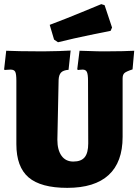

<svg xmlns="http://www.w3.org/2000/svg" viewBox="-20 -895 668 927"><path d="M59 -199V-505Q59 -538 53.5 -548.5Q48 -559 31 -559Q22 -559 13.5 -558Q5 -557 2 -557L0 -561L10 -650Q27 -649 76.5 -648Q126 -647 187 -647Q224 -647 265 -648.5Q306 -650 321 -651L311 -558Q285 -556 274.5 -544.5Q264 -533 263 -509L257 -220Q257 -171 277 -143Q297 -115 334 -115Q372 -115 389 -136Q406 -157 406 -203L405 -505Q405 -536 399.5 -547.5Q394 -559 379 -559Q371 -559 364.5 -558Q358 -557 356 -557L353 -561L364 -650Q378 -650 414 -648.5Q450 -647 484 -647Q532 -647 573 -648Q614 -649 628 -650L620 -560Q589 -550 580.5 -542Q572 -534 572 -516V-234Q572 -112 504.5 -50Q437 12 305 12Q177 12 118 -38.5Q59 -89 59 -199ZM241 -704 220 -775Q297 -804 372 -835Q447 -866 469 -875L485 -870L521 -762L514 -746Q492 -742 414.5 -726Q337 -710 260 -691Z"/></svg>

Font: Alegreya SC Black
Style: Regular
Weight: 900
Designer: Juan Pablo del Peral
Foundry: Huerta Tipografica
Version: Version 2.007; ttfautohint (v1.6)